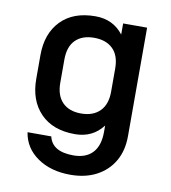

<svg xmlns="http://www.w3.org/2000/svg" viewBox="-80 -630 761 852"><g transform="rotate(10 300.0 -204.0)"><path d="M293 152Q205 152 145 110.5Q85 69 74 -1H181Q196 65 292 65Q348 65 378 33Q408 1 408 -61V-90Q362 -29 282 -29Q182 -29 126.5 -86.5Q71 -144 71 -241V-348Q71 -445 126.5 -502.5Q182 -560 282 -560Q362 -560 408 -500V-550H516V-61Q516 4 488.5 51.5Q461 99 411 125.5Q361 152 293 152ZM179 -242Q179 -185 209 -154.5Q239 -124 293 -124Q347 -124 377.5 -154.5Q408 -185 408 -242V-347Q408 -405 377.5 -435Q347 -465 293 -465Q239 -465 209 -435Q179 -405 179 -347Z"/></g></svg>

Font: Tiny SemiBold
Style: Regular
Weight: 600
Designer: Philipp Nurullin, Konstantin Bulenkov
Foundry: JetBrains
Version: Version 2.251; ttfautohint (v1.8.4.7-5d5b)